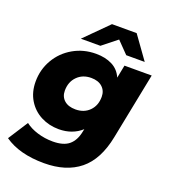

<svg xmlns="http://www.w3.org/2000/svg" viewBox="-181 -878 1054 1200"><g transform="rotate(20 346.5 -278.0)"><path d="M698 -542 610 -100Q579 57 489 130Q399 203 252 203Q88 203 -12 133L73 1Q106 27 155 42Q204 57 257 57Q328 57 364.5 26.5Q401 -4 413 -65L417 -83Q356 -28 266 -28Q201 -28 147 -56Q93 -84 61 -136.5Q29 -189 29 -259Q29 -339 68 -406Q107 -473 175 -512Q243 -551 326 -551Q388 -551 433.5 -528Q479 -505 500 -456L517 -542ZM450 -310Q450 -350 423 -374.5Q396 -399 349 -399Q292 -399 256 -362.5Q220 -326 220 -268Q220 -228 247 -204Q274 -180 322 -180Q379 -180 414.5 -216Q450 -252 450 -310ZM505 -607 430 -684 333 -607H203L355 -759H519L628 -607Z"/></g></svg>

Font: Montserrat Alternates ExtraBold
Style: Italic
Weight: 800
Italic angle: -11.3°
Designer: Julieta Ulanovsky
Foundry: Julieta Ulanovsky
Version: Version 7.200